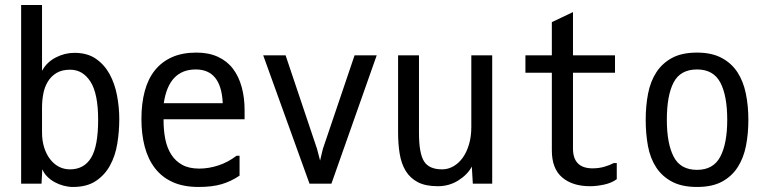

<svg xmlns="http://www.w3.org/2000/svg" viewBox="-20 -746 3040 763"><path d="M147 -220Q147 -187 155.5 -160Q164 -133 179 -113.5Q194 -94 214 -83.5Q234 -73 258 -73Q314 -73 342 -119Q370 -165 370 -270Q370 -374 339.5 -421.5Q309 -469 259 -469Q226 -469 204.5 -456Q183 -443 170 -421.5Q157 -400 152 -373Q147 -346 147 -318ZM276 -536Q327 -536 361 -512.5Q395 -489 415.5 -451.5Q436 -414 445 -367Q454 -320 454 -273Q454 -223 446 -174.5Q438 -126 417 -88Q396 -50 360.5 -26.5Q325 -3 270 -3Q252 -3 233 -8Q214 -13 197.5 -22Q181 -31 168 -44Q155 -57 149 -72H148L145 -16H64V-726H147V-466H148Q166 -499 201.5 -517.5Q237 -536 276 -536Z M631 -336H865V-339Q858 -470 758 -470Q651 -470 631 -337ZM761 -537Q810 -537 846.5 -520Q883 -503 906 -472.5Q929 -442 940.5 -400Q952 -358 952 -309V-272H630V-267Q630 -227 637 -192.5Q644 -158 660.5 -132Q677 -106 704 -91Q731 -76 772 -76Q809 -76 847.5 -88.5Q886 -101 920 -127H932V-48Q898 -25 860.5 -14Q823 -3 769 -3Q709 -3 666 -22.5Q623 -42 595.5 -78Q568 -114 555 -163.5Q542 -213 542 -273Q542 -334 555 -383Q568 -432 595 -466Q622 -500 663 -518.5Q704 -537 761 -537Z M1252 -108 1263 -154 1389 -526H1477L1297 -16H1210L1026 -526H1115L1240 -154Z M1562 -526H1645V-218Q1645 -137 1665 -105Q1685 -73 1737 -73Q1761 -73 1782.5 -85.5Q1804 -98 1819.5 -120Q1835 -142 1844 -173Q1853 -204 1853 -241V-526H1936V-16H1859L1855 -84Q1838 -52 1801.5 -29Q1765 -6 1720 -6Q1671 -6 1640.5 -22Q1610 -38 1592.5 -66.5Q1575 -95 1568.5 -134Q1562 -173 1562 -220Z M2431 -98V-34Q2411 -19 2381 -12.5Q2351 -6 2325 -6Q2255 -6 2214 -41Q2173 -76 2173 -148V-457H2068V-526H2173V-658L2257 -698V-526H2424V-457H2257V-156Q2257 -77 2335 -77Q2359 -77 2380.5 -83Q2402 -89 2419 -98Z M2750 -3Q2690 -3 2650.5 -24Q2611 -45 2587.5 -81Q2564 -117 2555 -165.5Q2546 -214 2546 -270Q2546 -326 2555.5 -374.5Q2565 -423 2588.5 -459Q2612 -495 2651 -516Q2690 -537 2750 -537Q2808 -537 2847.5 -516Q2887 -495 2910.5 -459Q2934 -423 2944 -374Q2954 -325 2954 -270Q2954 -215 2944.5 -166.5Q2935 -118 2911.5 -81.5Q2888 -45 2849 -24Q2810 -3 2750 -3ZM2750 -71Q2815 -71 2842.5 -123.5Q2870 -176 2870 -270Q2870 -366 2842.5 -418Q2815 -470 2750 -470Q2684 -470 2657 -418.5Q2630 -367 2630 -270Q2630 -176 2657 -123.5Q2684 -71 2750 -71Z"/></svg>

Font: D2Coding
Style: Regular
Weight: 400
Monospace: yes
Designer: Yong-Rak Park; Jeong-Hwan Yoon; Sang-Min Lee;
Foundry: NHN Corporation
Version: Version 1.3.2; Build 20180524